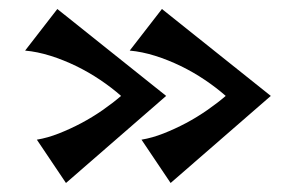

<svg xmlns="http://www.w3.org/2000/svg" viewBox="-20 -451 645 422"><path d="M335.9 -431.2 575.2 -240.2 355 -48.8 291 -144Q314.5 -147.9 339.4 -157.7Q364.3 -167.5 388.7 -180.4Q413.1 -193.4 435.5 -209Q458 -224.6 476.1 -240.2Q455.6 -258.3 430.2 -275.4Q404.8 -292.5 377.2 -305.9Q349.6 -319.3 320.8 -328.4Q292 -337.4 265.1 -339.8ZM106 -431.2 345.2 -240.2 125 -48.8 61 -144Q84.5 -147.9 109.4 -157.7Q134.3 -167.5 158.7 -180.4Q183.1 -193.4 205.6 -209Q228 -224.6 246.1 -240.2Q225.6 -258.3 200.2 -275.4Q174.8 -292.5 147.2 -305.9Q119.6 -319.3 90.8 -328.4Q62 -337.4 35.2 -339.8Z"/></svg>

Font: Original Surfer
Style: Regular
Weight: 400
Designer: Astigmatic (AOETI)
Foundry: Astigmatic (AOETI)
Version: Version 1.001